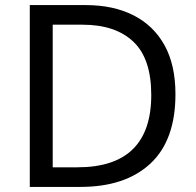

<svg xmlns="http://www.w3.org/2000/svg" viewBox="-20 -785 770 754"><path d="M669 -415Q669 -234 570.5 -142.5Q472 -51 296 -51H97V-765H317Q425 -765 504 -725Q583 -685 626 -607.5Q669 -530 669 -415ZM574 -412Q574 -555 503.5 -621.5Q433 -688 304 -688H187V-128H284Q574 -128 574 -412Z"/></svg>

Font: Noto Sans Tamil UI
Style: Regular
Weight: 400
Designer: Jelle Bosma - Monotype Design Team
Foundry: Monotype Imaging Inc.
Version: Version 2.004; ttfautohint (v1.8.4.7-5d5b)